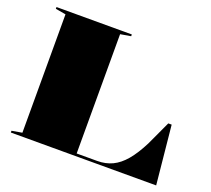

<svg xmlns="http://www.w3.org/2000/svg" viewBox="-120 -863 1121 1018"><g transform="rotate(20 440.5 -354.0)"><path d="M34 0V-10L92 -20V-688L34 -698V-708H459V-698L400 -688V-15H516Q563 -15 601 -33Q639 -51 672.5 -90.5Q706 -130 739 -195L802 -331H821L854 0Z"/></g></svg>

Font: Kalnia SemiExpanded SemiBold
Style: Regular
Weight: 600
Width: 6
Designer: Frida Medrano
Foundry: Frida Medrano
Version: Version 1.105